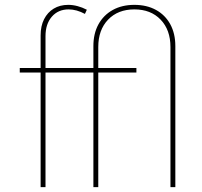

<svg xmlns="http://www.w3.org/2000/svg" viewBox="-20 -767 829 787"><path d="M698.7 0H678.7V-574.2Q678.7 -644.5 638.4 -686.5Q598.1 -728.5 530.8 -728.5Q463.4 -728.5 423.1 -686.5Q382.8 -644.5 382.8 -574.2V-488.3H539.1V-469.7H382.8V0H362.8V-469.7H166.5V0H146.5V-469.7H61V-488.3H146.5V-622.1Q146.5 -660.2 160.6 -688.2Q174.8 -716.3 200.2 -731.7Q225.6 -747.1 259.8 -747.1Q278.3 -747.1 297.9 -741.9Q317.4 -736.8 335.9 -727.1L328.1 -710Q311 -719.2 294.2 -723.9Q277.3 -728.5 261.2 -728.5Q218.3 -728.5 192.4 -698.5Q166.5 -668.5 166.5 -618.7V-488.3H362.8V-578.1Q362.8 -629.4 383.5 -667.2Q404.3 -705.1 442.1 -726.1Q480 -747.1 530.8 -747.1Q581.5 -747.1 619.4 -726.3Q657.2 -705.6 678 -667.5Q698.7 -629.4 698.7 -578.1Z"/></svg>

Font: Kumbh Sans Thin
Style: Regular
Weight: 250
Version: Version 1.004